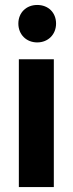

<svg xmlns="http://www.w3.org/2000/svg" viewBox="-20 -754 293 774"><path d="M130 -583C174 -583 206 -615 206 -659C206 -703 175 -734 130 -734C86 -734 54 -703 54 -659C54 -615 86 -583 130 -583ZM56 0H197V-515H56Z"/></svg>

Font: Arthouse Owned
Style: Bold
Weight: 700
Designer: Jeremy Tribby
Foundry: Tribby Type
Version: Version 1.000;PS 001.000;hotconv 1.0.88;makeotf.lib2.5.64775